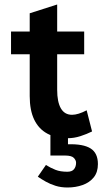

<svg xmlns="http://www.w3.org/2000/svg" viewBox="-20 -594 455 853"><path d="M281 20Q228 20 190 -0.5Q152 -21 132 -62.5Q112 -104 112 -167V-353H29V-454H112V-535L234 -574V-454H354V-353H234V-195Q234 -141 250.5 -112.5Q267 -84 300 -84Q327 -84 365 -104L389 -10Q365 2 337 11Q309 20 281 20ZM280 239Q251 239 227 231.5Q203 224 183.5 213Q164 202 148 191L184 139Q205 152 226.5 160.5Q248 169 279 169Q300 169 309 157.5Q318 146 318 129Q318 118 308 107.5Q298 97 269 97H204V0H282V47Q350 45 382.5 65.5Q415 86 415 135Q415 171 396.5 194Q378 217 347 228Q316 239 280 239Z"/></svg>

Font: Podkova ExtraBold
Style: Regular
Weight: 800
Designer: Ilya Yudin
Foundry: Cyreal (www.cyreal.org)
Version: Version 2.103